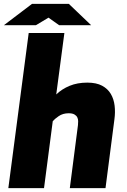

<svg xmlns="http://www.w3.org/2000/svg" viewBox="-42 -970 657 990"><path d="M248 -483Q277 -511 317 -527.5Q357 -544 408 -544Q455 -544 484.5 -528Q514 -512 529.5 -485.5Q545 -459 549 -425Q553 -391 548 -355L502 0H318L360 -325Q361 -334 361 -345Q361 -356 356.5 -365Q352 -374 341.5 -380Q331 -386 312 -386Q282 -386 260.5 -371Q239 -356 230 -345L185 0H1L106 -800H290ZM-22 -840 123 -950H313L428 -840H263L208 -879L143 -840Z"/></svg>

Font: Tanohe Sans Black
Style: Italic
Weight: 900
Designer: Village Type and Design LLC & Cristiano Sobral
Foundry: Cooper Hewitt Smithsonian Design Museum
Version: Version 1.00;January 12, 2020;FontCreator 12.0.0.2547 64-bit